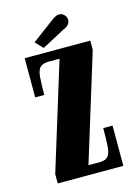

<svg xmlns="http://www.w3.org/2000/svg" viewBox="-104 -717 561 776"><g transform="rotate(-15 177.0 -329.0)"><path d="M39.5 0V-39L177 -485H132Q106.5 -485 95.5 -473.8Q84.5 -462.5 82 -435.2Q79.5 -408 79.5 -359.5H41.5V-523.5H316V-485L178.5 -39H224Q249.5 -39 260 -50.5Q270.5 -62 272.8 -90Q275 -118 275 -168.5H314V0ZM126.5 -543.5 96.5 -575 192.5 -646.5Q200 -652 207 -655.2Q214 -658.5 220.5 -658.5Q230 -658.5 237 -653.8Q244 -649 248 -642Q251.5 -635.5 251.5 -628Q251.5 -618.5 245.2 -610Q239 -601.5 225 -596Z"/></g></svg>

Font: Imbue Thin 10pt ExtraBold
Style: Regular
Weight: 800
Version: Version 1.102